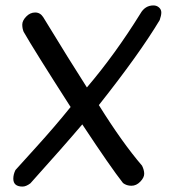

<svg xmlns="http://www.w3.org/2000/svg" viewBox="-20 -682 641 707"><path d="M63 5Q29 5 29 -24Q29 -40 37 -56Q45 -65 113.5 -140.5Q182 -216 240 -288Q104 -500 67 -565Q62 -577 62 -591.5Q62 -606 76.5 -621Q91 -636 109.5 -636Q128 -636 139 -619Q239 -455 300 -360Q404 -482 497 -632Q514 -662 545 -662Q557 -662 565.5 -654.5Q574 -647 574 -636Q574 -625 568 -608Q493 -483 344 -295Q430 -157 503 -72Q511 -56 511 -42Q511 -28 496.5 -13Q482 2 464 2Q446 2 433 -8Q388 -65 283 -224Q216 -145 92 -7Q76 5 63 5Z"/></svg>

Font: Patrick Hand SC
Style: Regular
Weight: 400
Designer: Patrick Wagesreiter
Foundry: Patrick Wagesreiter
Version: Version 1.003;PS 001.003;hotconv 1.0.70;makeotf.lib2.5.58329